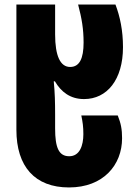

<svg xmlns="http://www.w3.org/2000/svg" viewBox="-20 -573 599 843"><path d="M283 250C434 250 516 151 516 34C516 -5 511 -31 497 -66H337C343 -37 346 -17 346 16C346 66 330 113 284 113C238 113 222 75 222 -9V-69C222 -124 221 -165 216 -216H221C248 -170 288 -138 349 -138C450 -138 520 -223 520 -366C520 -439 507 -500 487 -553H323C339 -492 347 -446 347 -386C347 -316 329 -279 288 -279C245 -279 222 -327 222 -422V-553H52V-3C52 158 133 250 283 250Z"/></svg>

Font: Noto Sans Georgian Condensed Black
Style: Regular
Weight: 900
Width: 3
Designer: Monotype Design Team, Akaki Razmadze
Foundry: Google LLC
Version: Version 2.005